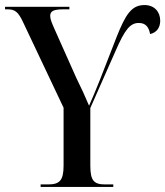

<svg xmlns="http://www.w3.org/2000/svg" viewBox="-23 -741 655 761"><path d="M138 0H426V-10H394C349 -10 335 -25 335 -85V-313L435 -539C472 -624 493 -650 527 -650C556 -650 567 -632 572 -606C597 -612 612 -630 612 -659C612 -694 589 -721 550 -721C498 -721 475 -684 439 -594L372 -422C358 -386 341 -347 330 -322C314 -360 299 -393 280 -431L193 -626C182 -651 176 -665 176 -678C176 -697 189 -704 229 -704H252V-714H-3V-704H7C35 -704 49 -695 68 -654L229 -314V-85C229 -25 213 -10 167 -10H138Z"/></svg>

Font: Noto Serif Display Condensed Medium
Style: Regular
Weight: 500
Width: 3
Designer: Monotype Design Team
Foundry: Monotype Imaging Inc.
Version: Version 2.009